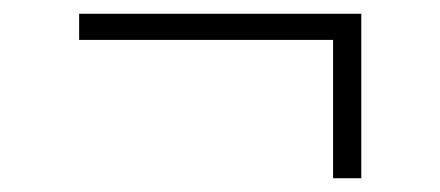

<svg xmlns="http://www.w3.org/2000/svg" viewBox="-20 -369 640 279"><path d="M464 -110V-311H95V-349H505V-110Z"/></svg>

Font: TypoPRO Source Code Pro
Style: Regular
Weight: 300
Monospace: yes
Designer: Paul D. Hunt, Teo Tuominen
Foundry: Adobe Systems Incorporated
Version: Version 2.010;PS 1.0;hotconv 1.0.84;makeotf.lib2.5.63406